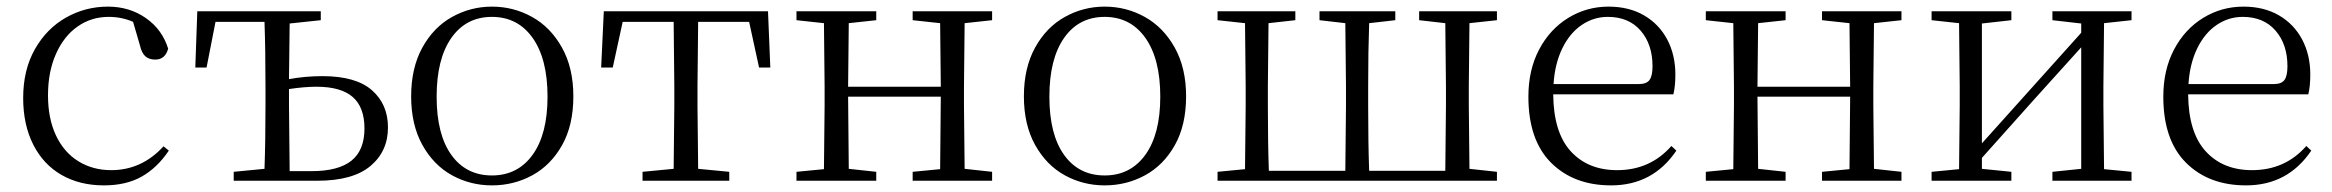

<svg xmlns="http://www.w3.org/2000/svg" viewBox="-20 -546 7046 580"><path d="M50 -250Q50 -335 85.5 -397.5Q121 -460 179.5 -493Q238 -526 306 -526Q371 -526 420.5 -491.5Q470 -457 488 -399Q479 -366 449 -366Q430 -366 419 -376Q408 -386 403 -408L382 -480Q348 -495 308 -495Q256 -495 214.5 -466Q173 -437 149 -383Q125 -329 125 -258Q125 -188 149 -137Q173 -86 216.5 -59Q260 -32 316 -32Q408 -32 474 -104L490 -91Q455 -39 408 -12.5Q361 14 294 14Q221 14 166 -17.5Q111 -49 80.5 -109Q50 -169 50 -250Z M782 -227V-285Q782 -396 779 -480H631L604 -342H570L576 -512H949V-485L855 -475L853 -307Q903 -316 954 -316Q1055 -316 1103.5 -273.5Q1152 -231 1152 -161Q1152 -89 1099 -44.5Q1046 0 938 0H686V-27L779 -36Q782 -119 782 -227ZM855 -29H921Q1002 -29 1041.5 -60.5Q1081 -92 1081 -158Q1081 -222 1045.5 -253Q1010 -284 936 -284Q900 -284 853 -277V-227Z M1222 -255Q1222 -341 1256 -402.5Q1290 -464 1346 -495Q1402 -526 1466 -526Q1531 -526 1587 -495Q1643 -464 1677.5 -402.5Q1712 -341 1712 -255Q1712 -168 1678 -107.5Q1644 -47 1588 -16.5Q1532 14 1466 14Q1401 14 1345.5 -16.5Q1290 -47 1256 -108Q1222 -169 1222 -255ZM1634 -254Q1634 -368 1589 -431.5Q1544 -495 1466 -495Q1388 -495 1343.5 -431.5Q1299 -368 1299 -254Q1299 -140 1343.5 -78Q1388 -16 1466 -16Q1544 -16 1589 -78.5Q1634 -141 1634 -254Z M1921 -27 2015 -36 2017 -227V-285L2015 -480H1861L1831 -342H1796L1804 -512H2300L2307 -342H2273L2243 -480H2089L2087 -285V-227L2089 -36L2183 -27V0H1921Z M2977 -512V-485L2894 -476L2892 -285V-227L2894 -36L2977 -27V0H2737V-27L2820 -35L2822 -254H2542L2544 -36L2627 -27V0H2386V-27L2469 -35L2471 -227V-285L2469 -476L2386 -485V-512H2627V-485L2544 -476L2542 -284H2822L2820 -476L2737 -485V-512Z M3073 -255Q3073 -341 3107 -402.5Q3141 -464 3197 -495Q3253 -526 3317 -526Q3382 -526 3438 -495Q3494 -464 3528.5 -402.5Q3563 -341 3563 -255Q3563 -168 3529 -107.5Q3495 -47 3439 -16.5Q3383 14 3317 14Q3252 14 3196.5 -16.5Q3141 -47 3107 -108Q3073 -169 3073 -255ZM3485 -254Q3485 -368 3440 -431.5Q3395 -495 3317 -495Q3239 -495 3194.5 -431.5Q3150 -368 3150 -254Q3150 -140 3194.5 -78Q3239 -16 3317 -16Q3395 -16 3440 -78.5Q3485 -141 3485 -254Z M3658 -27 3741 -35 3743 -227V-285L3741 -476L3658 -485V-512H3893V-485L3812 -476L3810 -285V-227Q3810 -113 3813 -30H4044L4046 -227V-285L4044 -476L3966 -485V-512H4195V-485L4116 -476Q4113 -392 4113 -285V-227Q4113 -113 4116 -30H4346L4348 -227V-285L4346 -476L4267 -485V-512H4502V-485L4419 -476L4417 -285V-227L4419 -36L4502 -27V0H3658Z M4597 -254Q4597 -335 4629.5 -396.5Q4662 -458 4717.5 -492Q4773 -526 4839 -526Q4901 -526 4946.5 -499.5Q4992 -473 5016.5 -426.5Q5041 -380 5041 -321Q5041 -285 5035 -261H4672Q4673 -146 4725 -89Q4777 -32 4865 -32Q4965 -32 5029 -105L5044 -91Q4973 14 4847 14Q4734 14 4665.5 -54.5Q4597 -123 4597 -254ZM4972 -346Q4972 -412 4936 -453.5Q4900 -495 4837 -495Q4794 -495 4758 -470.5Q4722 -446 4699.5 -400Q4677 -354 4673 -292H4930Q4954 -292 4963 -304.5Q4972 -317 4972 -346Z M5724 -512V-485L5641 -476L5639 -285V-227L5641 -36L5724 -27V0H5484V-27L5567 -35L5569 -254H5289L5291 -36L5374 -27V0H5133V-27L5216 -35L5218 -227V-285L5216 -476L5133 -485V-512H5374V-485L5291 -476L5289 -284H5569L5567 -476L5484 -485V-512Z M6419 -512V-485L6336 -476L6334 -285V-227L6336 -35L6419 -27V0H6180V-27L6267 -36V-403L6127 -248L5967 -69V-36L6056 -27V0H5815V-27L5898 -35L5900 -227V-285L5898 -476L5815 -485V-512H6056V-485L5967 -475V-113L6267 -447V-475L6180 -485V-512Z M6515 -254Q6515 -335 6547.5 -396.5Q6580 -458 6635.5 -492Q6691 -526 6757 -526Q6819 -526 6864.5 -499.5Q6910 -473 6934.5 -426.5Q6959 -380 6959 -321Q6959 -285 6953 -261H6590Q6591 -146 6643 -89Q6695 -32 6783 -32Q6883 -32 6947 -105L6962 -91Q6891 14 6765 14Q6652 14 6583.5 -54.5Q6515 -123 6515 -254ZM6890 -346Q6890 -412 6854 -453.5Q6818 -495 6755 -495Q6712 -495 6676 -470.5Q6640 -446 6617.5 -400Q6595 -354 6591 -292H6848Q6872 -292 6881 -304.5Q6890 -317 6890 -346Z"/></svg>

Font: GL-CurulMinamoto Light
Style: Regular
Weight: 300
Designer: Eunice (kana); Ryoko NISHIZUKA 西塚涼子 (ideographs); Frank Grießhammer (Latin, Greek & Cyrillic); Wenlong ZHANG
Foundry: Gutenberg Labo; Adobe
Version: Version 1.002